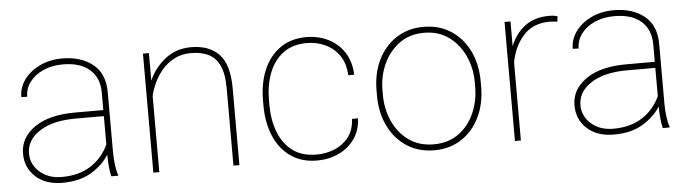

<svg xmlns="http://www.w3.org/2000/svg" viewBox="-40 -688 3056 849"><g transform="rotate(-5 1488.0 -264.0)"><path d="M425.3 0Q420.4 -19 418 -45.7Q415.5 -72.3 415.5 -96.7Q389.2 -53.7 337.6 -22Q286.1 9.8 207.5 9.8Q133.8 9.8 89.4 -30.5Q44.9 -70.8 44.9 -133.8Q44.9 -204.6 109.6 -249.8Q174.3 -294.9 289.1 -294.9H415.5V-372.1Q415.5 -438 373.5 -474.9Q331.5 -511.7 254.4 -511.7Q206.5 -511.7 168.2 -494.9Q129.9 -478 107.7 -448.7Q85.4 -419.4 85.4 -382.8L59.1 -383.8Q59.1 -425.3 84.2 -460.2Q109.4 -495.1 153.6 -516.6Q197.8 -538.1 254.4 -538.1Q336.9 -538.1 389.4 -496.3Q441.9 -454.6 441.9 -371.1V-106.4Q441.9 -78.1 445.6 -49.3Q449.2 -20.5 455.6 -4.4V0ZM207.5 -16.1Q284.2 -16.1 336.7 -50.3Q389.2 -84.5 415.5 -142.6V-268.1H290.5Q188.5 -268.1 129.9 -230Q71.3 -191.9 71.3 -131.8Q71.3 -84 109.4 -50Q147.5 -16.1 207.5 -16.1Z M824.2 -512.2Q781.2 -512.2 748.8 -495.1Q716.3 -478 693.8 -451.2Q671.4 -424.3 657.7 -394.3Q644 -364.3 638.2 -338.4V0H611.8V-528.3H638.2V-405.8Q662.1 -461.4 710.7 -499.8Q759.3 -538.1 825.7 -538.1Q905.8 -538.1 949.7 -492.4Q993.7 -446.8 993.7 -341.8V0H967.3V-341.8Q967.3 -409.2 949 -446Q930.7 -482.9 898.4 -497.6Q866.2 -512.2 824.2 -512.2Z M1338.4 -16.6Q1379.9 -16.6 1417.2 -31.5Q1454.6 -46.4 1479.7 -78.1Q1504.9 -109.9 1507.8 -160.2H1534.2Q1531.7 -106.4 1504.4 -68.4Q1477.1 -30.3 1433.6 -10.3Q1390.1 9.8 1338.4 9.8Q1270 9.8 1221.7 -23.9Q1173.3 -57.6 1147.9 -117.2Q1122.6 -176.8 1122.6 -253.9V-274.4Q1122.6 -352.1 1147.9 -411.4Q1173.3 -470.7 1221.4 -504.4Q1269.5 -538.1 1337.4 -538.1Q1388.7 -538.1 1432.4 -517.3Q1476.1 -496.6 1503.9 -455.6Q1531.7 -414.6 1534.2 -354H1507.8Q1505.4 -406.7 1481.2 -441.7Q1457 -476.6 1418.9 -494.1Q1380.9 -511.7 1337.4 -511.7Q1272.9 -511.7 1231.2 -479.7Q1189.5 -447.8 1169.2 -394Q1148.9 -340.3 1148.9 -274.4V-253.9Q1148.9 -188 1169.2 -134Q1189.5 -80.1 1231.4 -48.3Q1273.4 -16.6 1338.4 -16.6Z M1626.5 -253.9V-274.4Q1626.5 -352.1 1655.8 -411.4Q1685.1 -470.7 1737.1 -504.4Q1789.1 -538.1 1857.4 -538.1Q1926.8 -538.1 1978.8 -504.4Q2030.8 -470.7 2059.8 -411.4Q2088.9 -352.1 2088.9 -274.4V-253.9Q2088.9 -176.8 2059.8 -117.2Q2030.8 -57.6 1979 -23.9Q1927.2 9.8 1858.4 9.8Q1789.6 9.8 1737.3 -23.9Q1685.1 -57.6 1655.8 -117.2Q1626.5 -176.8 1626.5 -253.9ZM1652.8 -274.4V-253.9Q1652.8 -190.9 1677.2 -136.7Q1701.7 -82.5 1747.6 -49.6Q1793.5 -16.6 1858.4 -16.6Q1922.9 -16.6 1968.5 -49.6Q2014.2 -82.5 2038.3 -136.7Q2062.5 -190.9 2062.5 -253.9V-274.4Q2062.5 -336.4 2038.1 -390.4Q2013.7 -444.3 1968 -478Q1922.4 -511.7 1857.4 -511.7Q1793 -511.7 1747.3 -478Q1701.7 -444.3 1677.2 -390.4Q1652.8 -336.4 1652.8 -274.4Z M2452.6 -532.7 2449.7 -509.3Q2441.9 -510.3 2433.3 -511.2Q2424.8 -512.2 2415.5 -512.2Q2341.8 -512.2 2298.8 -464.6Q2255.9 -417 2243.2 -345.7V0H2216.8V-528.3H2243.2V-418.5Q2265.1 -473.6 2307.9 -505.9Q2350.6 -538.1 2415.5 -538.1Q2427.7 -538.1 2437 -536.6Q2446.3 -535.2 2452.6 -532.7Z M2873 0Q2868.2 -19 2865.7 -45.7Q2863.3 -72.3 2863.3 -96.7Q2836.9 -53.7 2785.4 -22Q2733.9 9.8 2655.3 9.8Q2581.5 9.8 2537.1 -30.5Q2492.7 -70.8 2492.7 -133.8Q2492.7 -204.6 2557.4 -249.8Q2622.1 -294.9 2736.8 -294.9H2863.3V-372.1Q2863.3 -438 2821.3 -474.9Q2779.3 -511.7 2702.1 -511.7Q2654.3 -511.7 2616 -494.9Q2577.6 -478 2555.4 -448.7Q2533.2 -419.4 2533.2 -382.8L2506.8 -383.8Q2506.8 -425.3 2532 -460.2Q2557.1 -495.1 2601.3 -516.6Q2645.5 -538.1 2702.1 -538.1Q2784.7 -538.1 2837.2 -496.3Q2889.6 -454.6 2889.6 -371.1V-106.4Q2889.6 -78.1 2893.3 -49.3Q2897 -20.5 2903.3 -4.4V0ZM2655.3 -16.1Q2731.9 -16.1 2784.4 -50.3Q2836.9 -84.5 2863.3 -142.6V-268.1H2738.3Q2636.2 -268.1 2577.6 -230Q2519 -191.9 2519 -131.8Q2519 -84 2557.1 -50Q2595.2 -16.1 2655.3 -16.1Z"/></g></svg>

Font: Vazirmatn FD Thin
Style: Regular
Weight: 100
Designer: Saber Rastikerdar
Foundry: Saber Rastikerdar
Version: Version 33.003